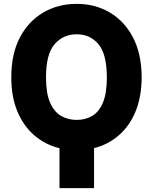

<svg xmlns="http://www.w3.org/2000/svg" viewBox="-20 -757 781 980"><path d="M703.1 -362.3Q702.6 -262.2 671.6 -187.5Q640.6 -112.8 585.7 -65.7Q530.8 -18.6 460 -1V203.1H283.7V-0.5Q211.4 -18.1 156 -65.4Q100.6 -112.8 69.1 -187.5Q37.6 -262.2 37.6 -362.3Q37.6 -482.4 81.8 -566.2Q126 -649.9 201.7 -693.6Q277.3 -737.3 371.6 -737.3Q464.8 -737.3 539.8 -693.6Q614.7 -649.9 658.7 -566.2Q702.6 -482.4 703.1 -362.3ZM525.4 -362.3Q524.9 -481.9 482.2 -532Q439.5 -582 371.6 -582Q302.7 -582 258.8 -531.5Q214.8 -481 214.8 -362.3Q214.8 -282.2 235.1 -234.6Q255.4 -187 290.8 -166Q326.2 -145 371.6 -145Q417 -145 451.7 -166Q486.3 -187 505.9 -234.6Q525.4 -282.2 525.4 -362.3Z"/></svg>

Font: Inter Display Extra Bold
Style: Regular
Weight: 800
Designer: Rasmus Andersson
Foundry: rsms
Version: Version 4.000;git-4fc901f